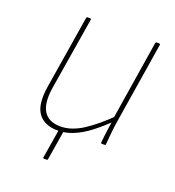

<svg xmlns="http://www.w3.org/2000/svg" viewBox="-117 -572 736 807"><g transform="rotate(20 251.5 -168.5)"><path d="M170 142Q167 142 165.5 141.5Q164 141 165 137L188 -3L209 -4L186 137Q185 141 184 141.5Q183 142 181 142ZM182 11Q122 11 94.5 -27Q67 -65 80 -147L133 -474Q134 -479 138 -479H149Q155 -479 154 -474L101 -150Q90 -79 112 -44Q134 -9 187 -9Q236 -9 287.5 -42.5Q339 -76 395 -132L392 -106Q356 -71 321.5 -44.5Q287 -18 252 -3.5Q217 11 182 11ZM376 0Q372 0 372 -3Q374 -29 377.5 -54.5Q381 -80 385 -106V-116L442 -474Q443 -479 447 -479H458Q464 -479 463 -474L405 -111Q401 -86 398 -57.5Q395 -29 393 -3Q393 0 389 0Z"/></g></svg>

Font: Sofia Sans Semi Condensed Thin
Style: Italic
Weight: 250
Italic angle: -9°
Version: Version 4.100